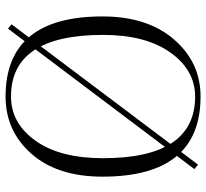

<svg xmlns="http://www.w3.org/2000/svg" viewBox="-46 -704 758 707"><g transform="rotate(90 333.5 -350.0)"><path d="M602 -686 85 0 69 -13 586 -700ZM40 -348Q40 -513 124.5 -611Q209 -709 335 -709Q630 -709 630 -348Q630 -182 546 -86.5Q462 9 335 9Q40 9 40 -348ZM108 -350Q108 -11 335 -11Q433 -11 497.5 -101Q562 -191 562 -350Q562 -689 335 -689Q238 -689 173 -598Q108 -507 108 -350Z"/></g></svg>

Font: Antic Didone
Style: Regular
Weight: 400
Designer: Santiago Orozco
Foundry: Santiago Orozco
Version: Version 2.001